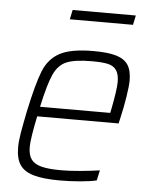

<svg xmlns="http://www.w3.org/2000/svg" viewBox="-50 -716 601 766"><g transform="rotate(5 250.0 -333.0)"><path d="M41 -109Q41 -134 46.5 -166.5Q52 -199 63 -254Q87 -367 107.5 -418.5Q128 -470 172.5 -494Q217 -518 307 -518Q366 -518 399 -508Q432 -498 446.5 -475.5Q461 -453 461 -413Q461 -392 454 -347.5Q447 -303 436 -256L432 -239H106Q87 -147 87 -115Q87 -83 99.5 -65.5Q112 -48 140.5 -40.5Q169 -33 220 -33Q254 -33 297 -37Q340 -41 374 -46L365 -5Q340 1 299 4.5Q258 8 219 8Q152 8 113.5 -3Q75 -14 58 -39Q41 -64 41 -109ZM395 -278 399 -297Q414 -374 414 -403Q414 -435 402.5 -451Q391 -467 368.5 -472Q346 -477 305 -477Q236 -477 203 -463Q170 -449 152 -409.5Q134 -370 114 -278ZM202 -636 210 -674H463L455 -636Z"/></g></svg>

Font: Saira Semi Condensed ExtraLight
Style: Italic
Weight: 200
Width: 4
Italic angle: -12°
Designer: Hector Gatti with collaboration of the Omnibus-Type team
Foundry: Omnibus-Type
Version: Version 1.001; ttfautohint (v1.8)